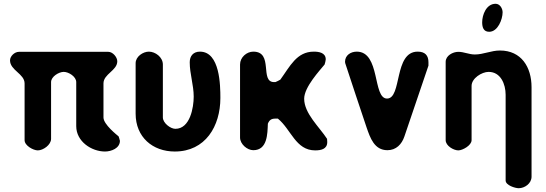

<svg xmlns="http://www.w3.org/2000/svg" viewBox="-20 -794 2887 1015"><path d="M317 -414C343 -414 383 -389 383 -360V-127C383 -46 464 7 535 7C568 7 614 -10 614 -50C614 -51 613 -53 613 -53C613 -56 608 -70 607 -73C599 -80 527 -136 527 -173V-353C527 -403 600 -421 600 -470C600 -492 576 -520 553 -520H80C57 -520 33 -497 33 -475C33 -422 110 -404 110 -353V-53C110 -24 156 1 180 1C208 1 250 -28 250 -60V-360C250 -389 291 -414 317 -414Z M767 -521C736 -521 697 -495 697 -460V-193C697 -69 787 7 904 7C1066 7 1145 -127 1145 -276C1145 -342 1143 -521 1037 -521C1002 -521 983 -498 983 -465C983 -403 1004 -345 1004 -283C1004 -226 985 -113 907 -113C881 -113 841 -144 841 -173V-453C841 -492 801 -521 767 -521Z M1319 -521C1284 -521 1249 -491 1249 -453V-67C1249 -32 1287 0 1319 0C1394 0 1394 -87 1396 -140C1404 -160 1415 -167 1436 -167H1449C1519 -110 1543 1 1646 1C1676 1 1710 -5 1710 -43C1710 -46 1709 -58 1709 -60C1669 -122 1588 -194 1588 -272C1588 -334 1671 -422 1696 -453C1698 -457 1702 -476 1702 -480C1702 -516 1665 -521 1639 -521C1548 -521 1513 -443 1462 -373C1459 -371 1440 -361 1436 -360H1429C1351 -360 1428 -521 1319 -521Z M1805 -460C1821 -409 1901 -171 1918 -120C1937 -65 1959 0 2028 0C2074 0 2104 -31 2118 -73L2245 -447V-465C2245 -501 2227 -521 2188 -521C2061 -521 2106 -273 2026 -273C1949 -273 1992 -521 1866 -521C1834 -521 1804 -502 1804 -467C1804 -466 1805 -461 1805 -460Z M2563 -414C2627 -414 2653 -349 2653 -293V160C2653 186 2704 201 2722 201C2754 201 2790 176 2790 140V-333C2790 -439 2736 -527 2623 -527C2576 -527 2536 -506 2490 -506C2459 -506 2433 -520 2403 -520C2374 -520 2336 -500 2336 -467V-53C2336 -23 2378 1 2403 1C2425 1 2473 -25 2473 -53V-340C2473 -380 2527 -414 2563 -414ZM2529 -676C2529 -650 2536 -626 2566 -626C2612 -626 2637 -692 2637 -729C2637 -749 2623 -774 2600 -774C2551 -774 2529 -716 2529 -676Z"/></svg>

Font: Asimov Print
Style: Regular
Weight: 500
Designer: Google
Version: Version 2.000980: 2014